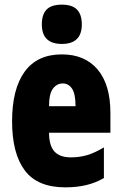

<svg xmlns="http://www.w3.org/2000/svg" viewBox="-20 -796 522 826"><path d="M246 -562Q345 -562 400 -497Q455 -432 455 -310V-225H191Q191 -170 214 -144.5Q237 -119 285 -119Q323 -119 356 -129Q389 -139 427 -162V-30Q391 -9 350 0.5Q309 10 261 10Q141 10 86.5 -63Q32 -136 32 -274Q32 -413 86 -487.5Q140 -562 246 -562ZM250 -437Q225 -437 208 -415Q191 -393 191 -339H305Q305 -392 290 -414.5Q275 -437 250 -437ZM246 -776Q291 -776 311.5 -754.5Q332 -733 332 -691Q332 -607 246 -607Q160 -607 160 -691Q160 -734 180.5 -755Q201 -776 246 -776Z"/></svg>

Font: Noto Sans Lao UI ExtCond Blk
Style: Regular
Weight: 900
Width: 2
Designer: Monotype Design Team
Foundry: Monotype Imaging Inc.
Version: Version 2.000; ttfautohint (v1.8.4.7-5d5b)